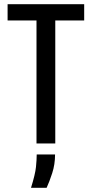

<svg xmlns="http://www.w3.org/2000/svg" viewBox="-20 -680 435 910"><path d="M153 0V-660H242V0ZM16 -583V-660H379V-583ZM127 210Q147 146 150.5 111.5Q154 77 154 52H241Q241 99 227.5 140.5Q214 182 201 210Z"/></svg>

Font: Bricolage Grotesque 24pt Condensed
Style: Regular
Weight: 400
Width: 3
Designer: Mathieu Triay
Foundry: Atelier Triay
Version: Version 1.001;gftools[0.9.33.dev8+g029e19f]